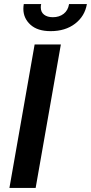

<svg xmlns="http://www.w3.org/2000/svg" viewBox="-20 -917 444 937"><path d="M26 0 149 -700H277L154 0ZM227 -765Q163 -765 128.5 -796.5Q94 -828 94 -874Q94 -879 94.5 -885Q95 -891 96 -897H181Q180 -894 179.5 -890Q179 -886 179 -881Q179 -858 195 -845.5Q211 -833 238 -833Q269 -833 290.5 -849.5Q312 -866 317 -897H404Q394 -838 346.5 -801.5Q299 -765 227 -765Z"/></svg>

Font: Cabin VF Beta
Style: Italic
Weight: 400
Italic angle: -7°
Designer: Pablo Impallari
Foundry: Pablo Impallari. http://www.impallari.com Igino Marini. http://www.ikern.com
Version: Version 2.300